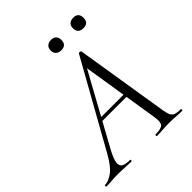

<svg xmlns="http://www.w3.org/2000/svg" viewBox="-255 -936 1073 1073"><g transform="rotate(-45 281.0 -399.5)"><path d="M-34 0Q-38 0 -38 -6Q-38 -12 -34 -12Q-8 -12 25.6 -35.2Q59.2 -58.4 95.8 -123.2L382 -634.8Q384 -638.8 391.5 -637.3Q399 -635.9 400 -633L488.2 -84Q492.4 -57 498.6 -41Q504.9 -25 519.3 -18.5Q533.7 -12 563.4 -12Q567.4 -12 567.4 -6Q567.4 0 563.4 0Q539.9 0 515.3 -2Q490.7 -4 462.1 -4Q433.4 -4 411.3 -2Q389.2 0 364.8 0Q361.6 0 361.6 -6Q361.6 -12 364.8 -12Q411.6 -12 423.5 -27Q435.4 -42 428.8 -84L353.4 -557L378.2 -586L129.2 -132.2Q101.4 -81.6 98.5 -55.6Q95.6 -29.6 113 -20.8Q130.4 -12 162.6 -12Q166.6 -12 166.6 -6Q166.6 0 161.6 0Q141.7 0 113.5 -2Q85.2 -4 58 -4Q29 -4 10.5 -2Q-8 0 -34 0ZM193.4 -275.4 208.4 -295.4H423.4L425.4 -275.4ZM324.8 -716.6Q305.4 -716.6 293.6 -727.5Q281.8 -738.4 281.8 -758Q281.8 -777.2 293.6 -788Q305.4 -798.8 324.8 -798.8Q345.1 -798.8 355.7 -788Q366.4 -777.2 366.4 -758Q366.4 -716.6 324.8 -716.6ZM500.5 -716.6Q457.6 -716.6 457.6 -758Q457.6 -777.2 468.9 -787.9Q480.1 -798.6 500.5 -798.6Q541.2 -798.6 541.2 -758Q541.2 -716.6 500.5 -716.6Z"/></g></svg>

Font: Cormorant Garamond Light
Style: Italic
Weight: 300
Italic angle: -10°
Designer: Christian Thalmann (Catharsis Fonts)
Foundry: Catharsis Fonts
Version: Version 4.001